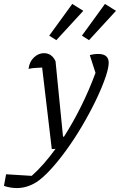

<svg xmlns="http://www.w3.org/2000/svg" viewBox="-118 -757 609 975"><path d="M145 0 96 -414Q67 -413 53 -411.5Q39 -410 27 -407Q31 -443 54 -465Q77 -487 105 -487Q145 -487 164 -446L202 -63H207Q253 -135 294 -217.5Q335 -300 367 -387L338 -477Q358 -483 381 -483Q434 -483 434 -438Q434 -415 420 -371Q400 -312 368 -246Q336 -180 297.5 -115Q259 -50 217.5 7Q176 64 137 106Q98 148 67 168Q19 198 -33 198Q-65 198 -98 187L-87 128L43 136Q103 83 164 -1ZM249 -737 305 -702 168 -553 132 -576ZM415 -737 471 -702 334 -553 298 -576Z"/></svg>

Font: Piazzolla
Style: Italic
Weight: 400
Italic angle: -11.3°
Designer: Juan Pablo del Peral
Foundry: Huerta Tipografica
Version: Version 1.330